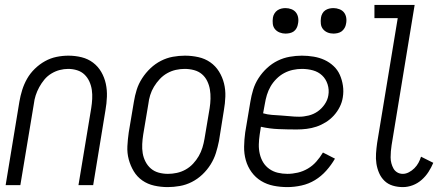

<svg xmlns="http://www.w3.org/2000/svg" viewBox="-20 -755 1821 783"><path d="M3 0 59 -340Q63 -364 70.5 -388Q78 -412 90.5 -434Q103 -456 122 -474.5Q141 -493 163.5 -505.5Q186 -518 210.5 -523Q235 -528 259 -528Q287 -528 313 -521.5Q339 -515 359.5 -499.5Q380 -484 393 -461.5Q406 -439 411.5 -413.5Q417 -388 416 -360.5Q415 -333 410 -305L360 0H300L352 -314Q355 -333 356 -351.5Q357 -370 354.5 -388Q352 -406 344.5 -422.5Q337 -439 324.5 -451Q312 -463 294.5 -468.5Q277 -474 258 -474Q241 -474 223.5 -469.5Q206 -465 189.5 -455Q173 -445 161 -430.5Q149 -416 140 -399.5Q131 -383 125.5 -366Q120 -349 118 -331L63 0Z M664 8Q636 8 609 2Q582 -4 560.5 -19Q539 -34 525.5 -56.5Q512 -79 505 -105Q498 -131 499.5 -159Q501 -187 505 -215L526 -340Q530 -365 537.5 -389Q545 -413 559.5 -435.5Q574 -458 593.5 -476.5Q613 -495 636.5 -507Q660 -519 685 -523.5Q710 -528 734 -528Q762 -528 789 -522Q816 -516 837.5 -501Q859 -486 873 -463.5Q887 -441 893.5 -415Q900 -389 899 -361Q898 -333 893 -305L873 -180Q868 -155 860.5 -131Q853 -107 839 -84.5Q825 -62 805.5 -43.5Q786 -25 762.5 -13Q739 -1 713.5 3.5Q688 8 664 8ZM665 -46Q683 -46 701.5 -50Q720 -54 737 -63.5Q754 -73 767.5 -87.5Q781 -102 790.5 -118.5Q800 -135 805.5 -153Q811 -171 814 -189L835 -314Q838 -333 838.5 -352.5Q839 -372 836 -390Q833 -408 825 -424.5Q817 -441 803.5 -452.5Q790 -464 771.5 -469Q753 -474 733 -474Q715 -474 697 -470Q679 -466 662 -456.5Q645 -447 631.5 -432.5Q618 -418 608 -401.5Q598 -385 592.5 -367Q587 -349 585 -331L564 -206Q561 -187 560 -167.5Q559 -148 562 -130Q565 -112 573.5 -95.5Q582 -79 595.5 -67.5Q609 -56 627 -51Q645 -46 665 -46Z M1152 8Q1123 8 1095.5 2.5Q1068 -3 1045 -17Q1022 -31 1006 -53Q990 -75 982.5 -101.5Q975 -128 975.5 -157Q976 -186 980 -215L1001 -340Q1005 -365 1012.5 -389.5Q1020 -414 1034.5 -436.5Q1049 -459 1069 -477.5Q1089 -496 1112.5 -507.5Q1136 -519 1161.5 -523.5Q1187 -528 1211 -528Q1235 -528 1259 -524Q1283 -520 1303.5 -510.5Q1324 -501 1340.5 -485.5Q1357 -470 1366 -449.5Q1375 -429 1378.5 -405.5Q1382 -382 1378 -358Q1375 -338 1365.5 -319Q1356 -300 1341.5 -284Q1327 -268 1308.5 -256.5Q1290 -245 1270.5 -238.5Q1251 -232 1230.5 -229.5Q1210 -227 1190 -227Q1153 -227 1116 -228.5Q1079 -230 1044 -238L1039 -206Q1036 -186 1035.5 -166Q1035 -146 1039.5 -127Q1044 -108 1053.5 -92.5Q1063 -77 1078.5 -66Q1094 -55 1113 -50.5Q1132 -46 1152 -46Q1173 -46 1194.5 -51Q1216 -56 1235.5 -67.5Q1255 -79 1270 -96Q1285 -113 1297 -133L1346 -108Q1331 -82 1310.5 -59Q1290 -36 1264.5 -20.5Q1239 -5 1209.5 1.5Q1180 8 1152 8ZM1200 -279Q1219 -279 1239 -284Q1259 -289 1275.5 -300.5Q1292 -312 1304 -329.5Q1316 -347 1319 -366Q1323 -389 1316 -411Q1309 -433 1293.5 -447.5Q1278 -462 1256.5 -468Q1235 -474 1211 -474Q1193 -474 1174.5 -470Q1156 -466 1139 -457Q1122 -448 1107.5 -433.5Q1093 -419 1083.5 -402.5Q1074 -386 1068.5 -368Q1063 -350 1060 -331L1053 -293Q1070 -288 1088.5 -286.5Q1107 -285 1126 -284Q1145 -283 1163 -281Q1181 -279 1200 -279ZM1340 -618Q1327 -618 1316 -622.5Q1305 -627 1297.5 -636Q1290 -645 1288.5 -657.5Q1287 -670 1289 -683Q1290 -691 1294.5 -699.5Q1299 -708 1306.5 -713Q1314 -718 1322.5 -720Q1331 -722 1340 -722Q1352 -722 1364 -717.5Q1376 -713 1383 -704Q1390 -695 1392 -682.5Q1394 -670 1391 -657Q1390 -649 1385 -640.5Q1380 -632 1373 -627Q1366 -622 1357 -620Q1348 -618 1340 -618ZM1144 -618Q1132 -618 1120.5 -622.5Q1109 -627 1101.5 -636Q1094 -645 1092.5 -657.5Q1091 -670 1093 -683Q1094 -691 1099 -699.5Q1104 -708 1111.5 -713Q1119 -718 1127.5 -720Q1136 -722 1144 -722Q1157 -722 1168.5 -717.5Q1180 -713 1187 -704Q1194 -695 1196 -682.5Q1198 -670 1195 -657Q1194 -649 1189.5 -640.5Q1185 -632 1178 -627Q1171 -622 1162 -620Q1153 -618 1144 -618Z M1623 8Q1601 8 1581.5 2Q1562 -4 1548 -17.5Q1534 -31 1526 -49.5Q1518 -68 1515 -88Q1512 -108 1513.5 -129.5Q1515 -151 1518 -172L1602 -681H1507V-735H1671L1577 -163Q1575 -150 1574 -138Q1573 -126 1573 -113.5Q1573 -101 1576 -89.5Q1579 -78 1584.5 -68Q1590 -58 1600 -52Q1610 -46 1623 -46Q1635 -46 1647.5 -52.5Q1660 -59 1670 -69Q1680 -79 1686.5 -91Q1693 -103 1697 -116L1747 -91Q1739 -72 1727.5 -54Q1716 -36 1699.5 -21.5Q1683 -7 1663 0.5Q1643 8 1623 8Z"/></svg>

Font: Iosevka QP Light
Style: Italic
Weight: 300
Italic angle: -9°
Designer: Belleve Invis
Foundry: Belleve Invis
Version: Version 20.0.0; ttfautohint (v1.8.4)